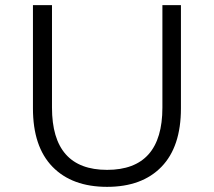

<svg xmlns="http://www.w3.org/2000/svg" viewBox="-20 -720 832 746"><path d="M108 -299V-700H182V-302Q182 -60 396 -60Q611 -60 611 -302V-700H683V-299Q683 -150 607.5 -72Q532 6 396 6Q260 6 184 -72Q108 -150 108 -299Z"/></svg>

Font: mBank
Style: Regular
Weight: 400
Designer: Julieta Ulanovsky
Foundry: Julieta Ulanovsky
Version: Version 7.200;PS 007.200;hotconv 1.0.88;makeotf.lib2.5.64775